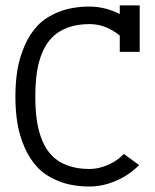

<svg xmlns="http://www.w3.org/2000/svg" viewBox="-20 -678 570 706"><path d="M435.5 -111.8 491.7 -70.8 481 -61Q445.3 -28.3 399.9 -10.3Q354.5 7.8 309.1 7.8Q246.1 7.8 197.5 -11.2Q148.9 -30.3 119.1 -61.3Q89.4 -92.3 70.3 -136.2Q51.3 -180.2 43.9 -225.3Q36.6 -270.5 36.6 -322.8Q36.6 -375 43.9 -420.2Q51.3 -465.3 70.3 -509.5Q89.4 -553.7 119.1 -584.7Q148.9 -615.7 197.5 -634.8Q246.1 -653.8 309.1 -653.8Q365.7 -653.8 420.4 -626.5V-658.2H493.7V-487.3H420.4V-547.4Q368.7 -589.4 309.1 -589.4Q264.2 -589.4 229.7 -576.7Q195.3 -564 172.6 -541.5Q149.9 -519 135.7 -485.4Q121.6 -451.7 115.7 -412.1Q109.9 -372.6 109.9 -322.8Q109.9 -272.9 115.7 -233.6Q121.6 -194.3 135.7 -160.4Q149.9 -126.5 172.6 -104Q195.3 -81.5 229.7 -69.1Q264.2 -56.6 309.1 -56.6Q338.4 -56.6 370.8 -69.1Q403.3 -81.5 428.2 -105Z"/></svg>

Font: AzarMehrMonospaced
Style: SerifBold
Weight: 1
Designer: Amin Abedi
Version: Version 1.00